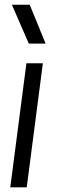

<svg xmlns="http://www.w3.org/2000/svg" viewBox="-20 -800 256 820"><path d="M30.8 -779.8H106.9L174.8 -613.8H103ZM23.9 0 92.8 -529.8H163.1L94.2 0Z"/></svg>

Font: Cooper Hewitt
Style: Book Italic
Weight: 706
Designer: Village Type and Design LLC
Foundry: Cooper Hewitt Smithsonian Design Museum
Version: 1.000